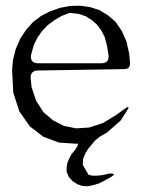

<svg xmlns="http://www.w3.org/2000/svg" viewBox="-20 -519 540 674"><path d="M270.5 59.6 291 94.7 303.7 97.7H320.3L339.8 95.7L366.2 89.8Q391.6 89.8 369.1 102.5L346.7 115.2L327.1 125L307.6 130.9L288.1 134.8L269.5 133.8L252 127.9L235.4 117.2L221.7 102.5L213.9 84V69.3L216.8 51.8L223.6 36.1L231.4 21.5L243.2 7.8L251 -4.9Q258.8 -17.6 244.1 -14.6L186.5 -18.6L131.8 -39.1L85 -75.2L47.9 -127.9L26.4 -194.3L22.5 -273.4L25.4 -307.6L35.2 -346.7L50.8 -382.8L71.3 -414.1L95.7 -441.4L124 -462.9L154.3 -478.5L189.5 -491.2L224.6 -498L260.7 -499L295.9 -494.1L329.1 -483.4L358.4 -465.8L385.7 -442.4L407.2 -411.1L423.8 -374L433.6 -330.1L436.5 -296.9Q436.5 -276.4 416 -276.4L114.3 -271.5Q85 -271.5 87.9 -242.2L90.8 -212.9L107.4 -164.1L132.8 -125L166 -96.7L204.1 -77.1L247.1 -68.4L293 -71.3L340.8 -86.9L387.7 -115.2L417 -136.7Q440.4 -153.3 424.8 -128.9L403.3 -95.7L355.5 -53.7L330.1 -39.1L313.5 -25.4L289.1 3.9L281.2 16.6L275.4 29.3L271.5 40ZM223.6 -473.6 196.3 -462.9 170.9 -448.2 147.5 -430.7 127.9 -410.2 111.3 -386.7 98.6 -360.4 88.9 -326.2Q85 -296.9 114.3 -296.9H335.9Q362.3 -296.9 361.3 -323.2L355.5 -359.4L347.7 -388.7L335 -413.1L320.3 -432.6L302.7 -448.2L281.2 -461.9L254.9 -470.7Z"/></svg>

Font: B2 Hana
Style: Regular
Weight: 500
Version: 2020-08-05; (max)